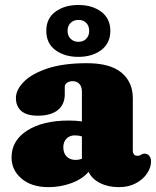

<svg xmlns="http://www.w3.org/2000/svg" viewBox="-20 -756 642 790"><path d="M27.5 -108Q27.5 -178 92 -219Q156.5 -260 262.5 -260Q293.5 -260 317 -256.5V-380Q317 -399 306.8 -410.5Q296.5 -422 279 -422Q266 -422 256.2 -415.8Q246.5 -409.5 246.5 -399V-368Q246.5 -326 217.8 -303Q189 -280 135.5 -280Q90 -280 67.8 -299.2Q45.5 -318.5 45.5 -353Q45.5 -386 77.5 -419Q109.5 -452 174.5 -474Q239.5 -496 337.5 -496Q433 -496 479.8 -457.2Q526.5 -418.5 526.5 -351.5V-135Q526.5 -127.5 530.8 -121.2Q535 -115 545.5 -115Q551.5 -115 555 -116.5Q558.5 -118 561.5 -120Q567.5 -124 573.5 -124Q587 -124 594.2 -114.8Q601.5 -105.5 601.5 -92Q601.5 -67 585.2 -42.5Q569 -18 539.2 -2Q509.5 14 468.5 14Q424.5 14 391 -3.2Q357.5 -20.5 344.5 -49Q318.5 -19 273.8 -2.5Q229 14 179.5 14Q110 14 68.8 -21Q27.5 -56 27.5 -108ZM240.5 -150Q240.5 -126 254.2 -112Q268 -98 291 -98Q304.5 -98 317 -102.5V-194.5Q304 -199 288 -199Q266.5 -199 253.5 -185.5Q240.5 -172 240.5 -150ZM302 -522Q246.5 -522 208.5 -549.5Q170.5 -577 170.5 -629Q170.5 -681 208.5 -708.2Q246.5 -735.5 302 -735.5Q359.5 -735.5 396.8 -707.5Q434 -679.5 434 -629Q434 -578.5 396.8 -550.2Q359.5 -522 302 -522ZM303 -674Q283 -674 270.5 -661.8Q258 -649.5 258 -629Q258 -609 270.5 -596.5Q283 -584 303 -584Q323.5 -584 335.2 -596.8Q347 -609.5 347 -629Q347 -649 335.2 -661.5Q323.5 -674 303 -674Z"/></svg>

Font: Fraunces 9pt SuperSoft Black
Style: Regular
Weight: 900
Version: Version 1.000;[b76b70a41]